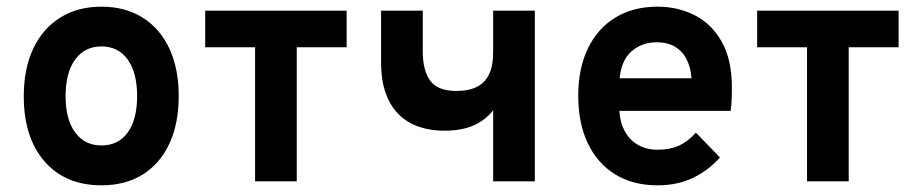

<svg xmlns="http://www.w3.org/2000/svg" viewBox="-20 -543 2735 575"><path d="M283.8 12Q175.8 12 113.5 -59.5Q51.2 -130.9 51.2 -255Q51.2 -337.2 79.6 -397.4Q108 -457.5 160.2 -490.2Q212.5 -523 283.8 -523Q355 -523 406.9 -490.4Q458.9 -457.9 487.1 -397.9Q515.2 -337.9 515.2 -255.4Q515.2 -172.6 487.2 -112.7Q459.3 -52.7 407.4 -20.4Q355.4 12 283.8 12ZM283.8 -107.4Q334.5 -107.4 362.6 -146.4Q390.6 -185.3 390.6 -255.4Q390.6 -325.7 362.2 -364.9Q333.9 -404 283.8 -404Q233.5 -404 204.9 -364.5Q176.4 -325 176.4 -255Q176.4 -185.8 204.9 -146.6Q233.5 -107.4 283.8 -107.4Z M743.9 0V-401.4H594.5V-511H1018.1V-401.4H868.7V0Z M1456.9 0V-212.6Q1433.5 -182.9 1398.1 -167.2Q1362.7 -151.6 1310.1 -151.6Q1269.8 -151.6 1235.3 -163.1Q1200.9 -174.7 1175.4 -199.2Q1149.9 -223.7 1135.6 -262.6Q1121.3 -301.5 1121.3 -356V-511H1246.1V-389Q1246.1 -332.1 1268.3 -301.4Q1290.6 -270.6 1347.5 -270.6Q1382.4 -270.6 1406.8 -282.2Q1431.2 -293.8 1444.1 -319.4Q1456.9 -345 1456.9 -387V-511H1581.7V0Z M1948.9 12Q1875.3 12 1822 -21Q1768.8 -54 1740.2 -114.2Q1711.7 -174.4 1711.7 -256Q1711.7 -338.7 1741 -398.6Q1770.2 -458.5 1823.5 -490.8Q1876.7 -523 1948.9 -523Q2010.9 -523 2061.4 -496.9Q2112 -470.9 2141.9 -417.1Q2171.9 -363.4 2171.9 -280.6Q2171.9 -267.4 2171.3 -248.6Q2170.7 -229.9 2168.3 -211H1834.9Q1836.9 -175.9 1851.3 -149.8Q1865.7 -123.6 1890.7 -109.1Q1915.7 -94.6 1949.7 -94.6Q1986.1 -94.6 2012.9 -106.7Q2039.8 -118.8 2064.1 -145.8L2136.1 -71.4Q2103.1 -33.9 2056.5 -10.9Q2009.9 12 1948.9 12ZM1835.7 -308.6H2050.9Q2048.5 -341.9 2035.9 -366.1Q2023.3 -390.3 2000.9 -403.4Q1978.5 -416.4 1946.5 -416.4Q1902.4 -416.4 1871.5 -389.4Q1840.6 -362.4 1835.7 -308.6Z M2396.9 0V-401.4H2247.5V-511H2671.1V-401.4H2521.7V0Z"/></svg>

Font: Overpass
Style: Regular
Weight: 400
Designer: Delve Withrington, Dave Bailey, Thomas Jockin
Foundry: Delve Fonts LLC
Version: Version 4.000